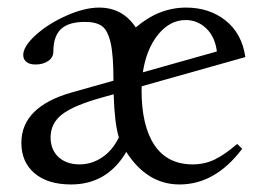

<svg xmlns="http://www.w3.org/2000/svg" viewBox="-20 -473 685 504"><path d="M166.5 11.2Q105.5 11.2 70.8 -18.1Q36.1 -47.4 36.1 -98.1Q36.1 -192.9 168.9 -230.5L277.8 -261.2V-264.2Q277.8 -328.6 270.3 -361.1Q262.7 -393.6 247.6 -404.5Q232.4 -415.5 203.1 -415.5Q159.7 -415.5 139.9 -396.5Q120.1 -377.4 120.1 -338.4Q120.1 -322.3 106.7 -313Q93.3 -303.7 72.8 -303.7Q57.6 -303.7 49.3 -310.5Q41 -317.4 41 -328.6Q41 -351.1 73.7 -380.9Q106.4 -410.6 154.3 -431.9Q202.1 -453.1 240.2 -453.1Q301.8 -453.1 336.4 -400.9Q397 -453.1 468.3 -453.1Q529.8 -453.1 572.5 -418.9Q615.2 -384.8 624 -323.2L352.1 -246.6Q351.6 -243.2 351.6 -236.3Q351.6 -142.6 385.5 -92Q419.4 -41.5 485.8 -41.5Q517.6 -41.5 544.4 -54.7Q571.3 -67.9 602.5 -95.2L615.7 -82.5Q545.4 11.2 451.2 11.2Q366.2 11.2 311.5 -74.2Q261.2 11.2 166.5 11.2ZM467.3 -420.4Q426.3 -420.4 395.3 -382.6Q364.3 -344.7 355 -283.2L549.3 -337.9Q544.4 -376.5 521.5 -398.4Q498.5 -420.4 467.3 -420.4ZM112.8 -112.3Q112.8 -80.1 133.5 -60.8Q154.3 -41.5 189 -41.5Q220.7 -41.5 248 -59.8Q275.4 -78.1 292 -112.3Q280.8 -148.4 278.3 -225.6L247.1 -216.8Q173.3 -196.3 143.1 -172.9Q112.8 -149.4 112.8 -112.3Z"/></svg>

Font: Elstob 10pt
Style: Regular
Weight: 400
Designer: Peter S. Baker
Version: Version 1.015